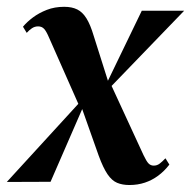

<svg xmlns="http://www.w3.org/2000/svg" viewBox="-52 -534 561 564"><path d="M328 9.5Q307.5 9.5 292 3Q276.5 -3.5 263.8 -22.2Q251 -41 238 -76.5L178.5 -244.5L199 -235.5L96.5 0L-32 0.5L195 -247.5L182.5 -219L92.5 -422.5Q84.5 -441.5 77.8 -449Q71 -456.5 60 -456.5Q50 -456.5 41.8 -451Q33.5 -445.5 26.5 -437.5L15.5 -455.5Q27 -469.5 44.8 -482.8Q62.5 -496 85.5 -505Q108.5 -514 136.5 -514Q159.5 -514 175 -506.2Q190.5 -498.5 202 -480Q213.5 -461.5 223 -429.5L270.5 -279.5L255 -276L364.5 -502.5H489L255.5 -260.5L271 -292L369.5 -78.5Q378 -60.5 384.2 -54Q390.5 -47.5 399.5 -47.5Q409.5 -47.5 417.2 -53.5Q425 -59.5 434 -69L445.5 -50.5Q430.5 -31 412.5 -17.8Q394.5 -4.5 373.5 2.5Q352.5 9.5 328 9.5Z"/></svg>

Font: Merriweather 144pt SemiBold
Style: Italic
Weight: 600
Italic angle: -7.8°
Version: Version 2.101